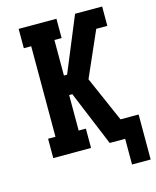

<svg xmlns="http://www.w3.org/2000/svg" viewBox="-128 -822 857 1055"><g transform="rotate(-15 300.0 -294.5)"><path d="M490 146V0H402L273 -312H255V-110H296V0H81V-110H123V-625H81V-735H296V-625H255V-423H273L402 -735H556V-625H493L380 -368L493 -110H596V146Z"/></g></svg>

Font: Iosevka Curly Slab XBdEx
Style: Regular
Weight: 800
Width: 7
Monospace: yes
Designer: Belleve Invis
Foundry: Belleve Invis
Version: Version 11.0.0; ttfautohint (v1.8.3)